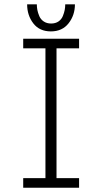

<svg xmlns="http://www.w3.org/2000/svg" viewBox="-20 -882 490 902"><path d="M332 -861.5Q332 -810.5 302.2 -772.5Q272.5 -734.5 219 -734.5Q165.5 -734.5 136.5 -772.2Q107.5 -810 107.5 -861.5H153Q153 -848.5 155.5 -835.2Q158 -822 164.5 -806.5Q171 -791 185.5 -781.2Q200 -771.5 220 -771.5Q240.5 -771.5 254.8 -781.2Q269 -791 275.2 -806.5Q281.5 -822 284 -835.2Q286.5 -848.5 286.5 -861.5ZM351.5 -655H245.5V-45H351.5V0H89V-45H193.5V-655H89V-700H351.5Z"/></svg>

Font: League Mono Condensed UltraLight
Style: Regular
Weight: 200
Width: 1
Designer: Tyler Finck
Foundry: The League of Moveable Type / Tyler Finck
Version: Version 2.210